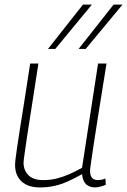

<svg xmlns="http://www.w3.org/2000/svg" viewBox="-20 -810 556 840"><path d="M155 10Q102 10 74 -16.5Q46 -43 46 -88Q46 -98 48 -115Q50 -132 54.5 -162.5Q59 -193 66.5 -241.5Q74 -290 85.5 -361Q97 -432 112 -532H148Q130 -415 118 -338.5Q106 -262 99 -216.5Q92 -171 89 -148Q86 -125 84.5 -115Q83 -105 83 -99Q83 -65 104.5 -43.5Q126 -22 169 -22Q199 -22 226 -28.5Q253 -35 281 -47Q309 -59 339 -76L409 -532H446Q425 -402 411.5 -317Q398 -232 390.5 -182Q383 -132 379.5 -108Q376 -84 375 -75Q374 -66 374 -63Q374 -42 382.5 -32Q391 -22 409 -22Q413 -22 422.5 -23.5Q432 -25 441 -29L443 -2Q433 3 419 6.5Q405 10 397 10Q372 10 357 -3.5Q342 -17 339 -48Q307 -30 277 -16.5Q247 -3 217.5 3.5Q188 10 155 10ZM324 -596 477 -790H516L355 -596ZM190 -596 343 -790H382L222 -596Z"/></svg>

Font: Georama ExtraCondensed Thin ExtraLight
Style: Italic
Weight: 250
Italic angle: -9°
Version: Version 1.001